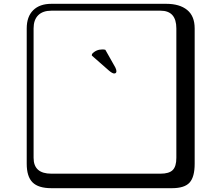

<svg xmlns="http://www.w3.org/2000/svg" viewBox="-20 -774 1140 1006"><path d="M532 -513 584 -421Q590 -409 590 -401Q590 -389 578 -389Q569 -389 551 -404L461 -483L462 -491Q483 -515 517 -515Q526 -515 532 -513ZM249 -718Q204 -718 180 -694Q156 -670 156 -625V53Q156 136 249 136H821Q866 136 885 117Q904 98 904 53V-625Q904 -718 821 -718ZM1000 84Q1000 153 973.5 182.5Q947 212 881 212H249Q181 212 150.5 181.5Q120 151 120 84V-625Q120 -687 154 -720.5Q188 -754 249 -754H851Q921 -754 960.5 -722Q1000 -690 1000 -625Z"/></svg>

Font: Libertinus Keyboard
Style: Regular
Weight: 700
Designer: Philipp H. Poll
Foundry: Khaled Hosny
Version: Version 6.7